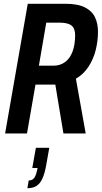

<svg xmlns="http://www.w3.org/2000/svg" viewBox="-20 -707 539 1017"><path d="M7 0 127 -687H327Q392 -687 429.5 -668Q467 -649 483 -616Q499 -583 499 -539Q499 -490 487 -442Q475 -394 449 -354Q423 -314 382 -290L434 0H316L273 -259H168L123 0ZM186 -359H262Q299 -359 325 -378.5Q351 -398 364.5 -434.5Q378 -471 378 -521Q378 -556 359 -571.5Q340 -587 296 -587H225ZM125 290 132 249Q152 249 162 234.5Q172 220 179 183H151L170 76H241L225 166Q217 212 204.5 239Q192 266 173 278Q154 290 125 290Z"/></svg>

Font: Archivo ExtraCondensed SemiBold
Style: Italic
Weight: 600
Width: 2
Italic angle: -10°
Designer: Hector Gatti
Foundry: Omnibus-Type
Version: Version 2.001